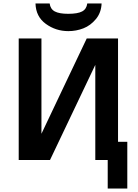

<svg xmlns="http://www.w3.org/2000/svg" viewBox="-20 -915 792 1098"><path d="M87 0V-695H217V-239V-150Q256 -233 343.5 -416.5Q431 -600 476 -695H655V-104H708V163H596V0H525V-454V-544L266 0ZM183 -895H264Q268 -863 293.5 -849.5Q319 -836 370 -836Q424 -836 449.5 -849.5Q475 -863 479 -895H561Q559 -843 528.5 -806Q498 -769 457 -753Q416 -737 371 -737Q299 -737 242 -778.5Q185 -820 183 -895Z"/></svg>

Font: Coval
Style: ExtraBold
Weight: 800
Foundry: Context Ltd
Version: Version 001.000